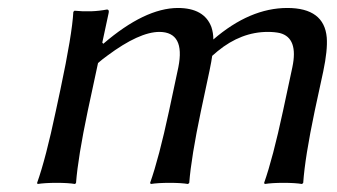

<svg xmlns="http://www.w3.org/2000/svg" viewBox="-20 -459 847 482"><path d="M236.8 -352.1 239.3 -349.1Q343.3 -438.5 426.3 -439Q492.7 -439 510.7 -391.1Q515.6 -376.5 515.6 -359.9Q607.4 -439 701.2 -439Q793.9 -439 800.3 -364.7Q802.7 -333 791.5 -279.8L770 -180.2Q745.6 -64 741.2 0L738.3 2.9Q720.7 0 691.9 0Q663.1 0 644.5 2.9L643.1 0Q665 -62 690.4 -180.2L713.9 -290Q729.5 -363.8 682.6 -376Q669.4 -378.9 652.3 -378.9Q585.4 -378.9 526.4 -330.6Q519 -324.7 512.7 -318.8Q511.2 -306.6 505.9 -281.2L484.4 -180.2Q460 -64 455.1 0L452.1 2.9Q434.6 0 405.8 0Q377 0 358.4 2.9L356.9 0Q378.9 -62 404.3 -180.2L427.7 -290Q445.3 -378.4 380.4 -378.9Q329.6 -378.9 249.5 -319.3Q236.8 -310.1 226.1 -300.8L200.2 -180.2Q175.8 -64 170.9 0L168.5 2.9Q150.9 0 122.1 0Q93.3 0 74.2 2.9L73.2 0Q95.2 -62 120.1 -180.2L131.8 -234.9Q161.1 -373 164.1 -429.2L167 -432.1Q210 -427.7 248.5 -435.1Q254.4 -435.1 252.9 -427.2Q252.4 -425.8 252.4 -424.8Z"/></svg>

Font: Linux Biolinum Slanted O
Style: Slanted
Weight: 400
Designer: Philipp H. Poll
Foundry: Philipp H. Poll
Version: Version 1.0.4